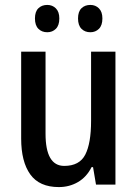

<svg xmlns="http://www.w3.org/2000/svg" viewBox="-20 -750 557 780"><path d="M449 -540V0H370L358 -71H352Q332 -31 297 -10.5Q262 10 219 10Q140 10 103 -41.5Q66 -93 66 -187V-540H165V-207Q165 -76 241 -76Q303 -76 326.5 -122Q350 -168 350 -259V-540ZM122 -675Q122 -703 136 -716.5Q150 -730 172 -730Q193 -730 207 -716Q221 -702 221 -675Q221 -647 207 -633Q193 -619 172 -619Q150 -619 136 -633Q122 -647 122 -675ZM297 -675Q297 -703 311 -716.5Q325 -730 347 -730Q368 -730 382 -716Q396 -702 396 -675Q396 -647 382 -633Q368 -619 347 -619Q325 -619 311 -633Q297 -647 297 -675Z"/></svg>

Font: Noto Sans Myanmar Condensed Medium
Style: Regular
Weight: 500
Width: 3
Designer: Monotype Design Team
Foundry: Monotype Imaging Inc.
Version: Version 2.107; ttfautohint (v1.8.4.7-5d5b)